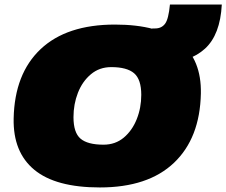

<svg xmlns="http://www.w3.org/2000/svg" viewBox="-20 -816 995 844"><path d="M419 8Q225 8 131 -69.5Q37 -147 40 -295Q44 -492 158.5 -600Q273 -708 485 -708Q678 -708 772 -630.5Q866 -553 863 -405Q859 -209 745 -100.5Q631 8 419 8ZM435 -180Q487 -180 524 -211Q561 -242 581 -292Q601 -342 601 -399Q601 -467 569.5 -494Q538 -521 469 -521Q417 -521 379.5 -489.5Q342 -458 322.5 -408Q303 -358 303 -301Q303 -233 334 -206.5Q365 -180 435 -180ZM659 -541 649 -691H662Q690 -691 705.5 -711.5Q721 -732 727 -796H955Q948 -663 881 -602Q814 -541 700 -541Z"/></svg>

Font: Georama Extended Black
Style: Italic
Weight: 900
Width: 7
Italic angle: -9°
Designer: Jean-Baptiste Levee
Foundry: Production Type
Version: Version 1.000